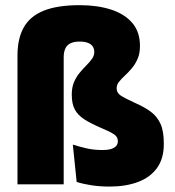

<svg xmlns="http://www.w3.org/2000/svg" viewBox="-20 -696 660 725"><path d="M46 0V-486.5Q46 -550 69.5 -592.2Q93 -634.5 144.8 -655.5Q196.5 -676.5 281 -676.5Q347 -676.5 398.2 -660.2Q449.5 -644 479 -610Q508.5 -576 508.5 -522.5Q508.5 -494 499.5 -473.5Q490.5 -453 477.5 -437.8Q464.5 -422.5 451.5 -410.5Q438.5 -398.5 429.5 -387.2Q420.5 -376 420.5 -363.5V-362.5Q420.5 -346 434.8 -336Q449 -326 495 -305Q526.5 -291 549.8 -273.8Q573 -256.5 585.8 -229Q598.5 -201.5 598.5 -155.5V-151Q598.5 -97 572.8 -61.5Q547 -26 501 -8.8Q455 8.5 393.5 8.5Q358.5 8.5 326.5 3.8Q294.5 -1 269.5 -9L255 -150Q280 -142 307 -135.8Q334 -129.5 367 -129.5Q396.5 -129.5 410.8 -138.2Q425 -147 425 -162V-163Q425 -173.5 419.2 -180.8Q413.5 -188 400.5 -195Q387.5 -202 365 -211.5Q324 -229 299 -245Q274 -261 262.5 -282.5Q251 -304 251 -338V-339.5Q251 -366 259.5 -386Q268 -406 280.8 -421.2Q293.5 -436.5 306.2 -449.2Q319 -462 327.5 -474Q336 -486 336 -499.5Q336 -512.5 329.8 -521.2Q323.5 -530 311.2 -534.5Q299 -539 280.5 -539Q258 -539 244.8 -531.8Q231.5 -524.5 226 -511.2Q220.5 -498 220.5 -479.5V0Z"/></svg>

Font: Anek Devanagari Medium ExtraBold
Style: Regular
Weight: 800
Version: Version 1.003